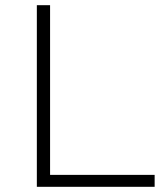

<svg xmlns="http://www.w3.org/2000/svg" viewBox="-20 -720 625 740"><path d="M122 -700H173V-46H576V0H122Z"/></svg>

Font: Montserrat Atlas Light
Style: Regular
Weight: 300
Designer: Julieta Ulanovsky
Foundry: Julieta Ulanovsky
Version: Version 7.200